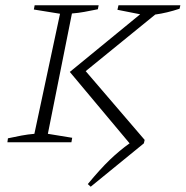

<svg xmlns="http://www.w3.org/2000/svg" viewBox="-20 -538 702 726"><path d="M8 0 10 -15Q37 -21 61.5 -25.5Q86 -30 110 -32L207 -486L108 -502L111 -518H353L350 -503Q320 -497 298.5 -493Q277 -489 252 -487L161 -32L253 -17L250 0ZM323 168 312 158Q359 101 395.5 66Q432 31 470 4L244 -266L510 -484L424 -501L428 -518H662L659 -505Q611 -489 567 -483L304 -269L527 -9L524 4Z"/></svg>

Font: Piazzolla SC ExtraLight
Style: Italic
Weight: 200
Italic angle: -11.3°
Designer: Juan Pablo del Peral
Foundry: Huerta Tipografica
Version: Version 1.330